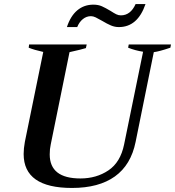

<svg xmlns="http://www.w3.org/2000/svg" viewBox="-20 -920 866 950"><path d="M442 -897Q466 -897 484 -889Q502 -881 527 -866Q544 -855 555 -849.5Q566 -844 578 -844Q626 -844 651 -900H700Q661 -786 568 -786Q548 -786 529 -794Q510 -802 485 -817Q466 -828 453.5 -834Q441 -840 430 -840Q408 -840 390 -825.5Q372 -811 362 -786H311Q329 -841 362.5 -869Q396 -897 442 -897ZM97 -158Q97 -185 103 -218L194 -663Q149 -673 122 -684L124 -700H409L405 -682Q383 -675 324 -662L231 -205Q226 -183 226 -156Q226 -37 378 -37Q457 -37 516.5 -77Q576 -117 594 -205L688 -664Q649 -670 614 -684L617 -700H826L823 -684Q767 -665 741 -662L651 -218Q628 -104 548.5 -47Q469 10 336 10Q97 10 97 -158Z"/></svg>

Font: Trirong SemiBold
Style: Italic
Weight: 600
Italic angle: -12°
Designer: Katatrad Team
Foundry: CadsonDemak
Version: Version 1.001